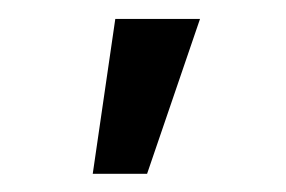

<svg xmlns="http://www.w3.org/2000/svg" viewBox="-20 -793 307 206"><path d="M79.5 -606.5H137.8L194.6 -772.7H103.7Z"/></svg>

Font: Margiela Sans
Style: Regular
Weight: 400
Designer: Stefan Endress, Andreas Faust
Version: Version 1.100;FEAKit 1.0